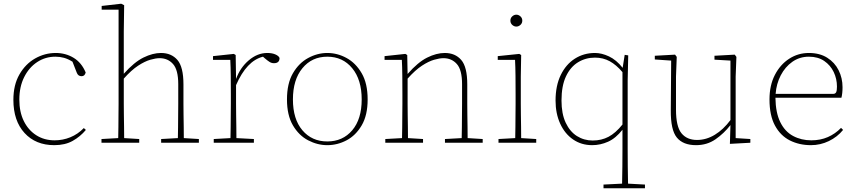

<svg xmlns="http://www.w3.org/2000/svg" viewBox="-20 -768 4599 1033"><path d="M272 13Q172 13 112 -52.5Q52 -118 52 -231Q52 -311 84.5 -367.5Q117 -424 169 -453.5Q221 -483 280 -483Q333 -483 376 -457Q419 -431 441 -378Q436 -358 419 -358Q400 -358 393 -377L370 -436Q346 -451 324 -457Q302 -463 278 -463Q224 -463 180 -434Q136 -405 110 -353Q84 -301 84 -232Q84 -166 108 -117Q132 -68 175 -40.5Q218 -13 274 -13Q318 -13 358.5 -29.5Q399 -46 431 -79L442 -69Q412 -33 371 -10Q330 13 272 13Z M526 0V-20L616 -25Q617 -51 617 -84.5Q617 -118 617.5 -151Q618 -184 618 -210V-716H527V-736L632 -748L648 -740L646 -598V-371Q702 -434 752 -458.5Q802 -483 846 -483Q902 -483 934.5 -445.5Q967 -408 967 -314V-210Q967 -183 967.5 -149.5Q968 -116 968.5 -83.5Q969 -51 969 -25L1050 -20V0H847V-20L937 -25Q938 -51 938 -83.5Q938 -116 938.5 -149.5Q939 -183 939 -210V-315Q939 -392 911 -423.5Q883 -455 839 -455Q818 -455 788.5 -446.5Q759 -438 723 -414.5Q687 -391 646 -345V-210Q646 -184 646.5 -150.5Q647 -117 647.5 -84Q648 -51 648 -25L729 -20V0Z M1130 0V-20L1220 -25Q1221 -51 1221 -84.5Q1221 -118 1221.5 -151Q1222 -184 1222 -210V-259Q1222 -312 1221.5 -360Q1221 -408 1219 -446H1126V-466L1238 -478L1248 -472L1250 -343Q1272 -404 1318.5 -443.5Q1365 -483 1418 -483Q1444 -483 1462 -475Q1480 -467 1484 -456Q1484 -428 1454 -428Q1441 -428 1430 -435Q1419 -442 1404 -455L1395 -463Q1307 -441 1250 -310V-210Q1250 -184 1250.5 -150.5Q1251 -117 1251.5 -84Q1252 -51 1252 -25L1346 -20V0Z M1741 13Q1688 13 1638 -13Q1588 -39 1556 -93.5Q1524 -148 1524 -233Q1524 -319 1556 -374Q1588 -429 1638 -456Q1688 -483 1741 -483Q1795 -483 1844.5 -456Q1894 -429 1926 -374Q1958 -319 1958 -233Q1958 -148 1926 -93.5Q1894 -39 1844.5 -13Q1795 13 1741 13ZM1741 -7Q1824 -7 1875 -67Q1926 -127 1926 -233Q1926 -339 1875 -401Q1824 -463 1741 -463Q1658 -463 1607 -401Q1556 -339 1556 -233Q1556 -127 1607 -67Q1658 -7 1741 -7Z M2053 0V-20L2143 -25Q2144 -51 2144 -84.5Q2144 -118 2144.5 -151Q2145 -184 2145 -210V-259Q2145 -312 2144.5 -360Q2144 -408 2142 -446H2049V-466L2161 -478L2171 -472L2173 -370Q2228 -433 2278 -458Q2328 -483 2373 -483Q2429 -483 2461.5 -445.5Q2494 -408 2494 -314V-210Q2494 -183 2494.5 -149.5Q2495 -116 2495.5 -83.5Q2496 -51 2496 -25L2577 -20V0H2374V-20L2464 -25Q2465 -51 2465 -83.5Q2465 -116 2465.5 -149.5Q2466 -183 2466 -210V-315Q2466 -392 2438 -423.5Q2410 -455 2366 -455Q2345 -455 2315.5 -446.5Q2286 -438 2250 -414.5Q2214 -391 2173 -345V-210Q2173 -184 2173.5 -150.5Q2174 -117 2174.5 -84Q2175 -51 2175 -25L2256 -20V0Z M2662 0V-20L2752 -25Q2753 -51 2753 -84.5Q2753 -118 2753.5 -151Q2754 -184 2754 -210V-259Q2754 -312 2753.5 -360Q2753 -408 2751 -446H2658V-466L2774 -478L2784 -472L2782 -356V-210Q2782 -184 2782.5 -150.5Q2783 -117 2783.5 -84Q2784 -51 2784 -25L2865 -20V0ZM2758 -625Q2746 -625 2736 -634Q2726 -643 2726 -657Q2726 -671 2736 -680Q2746 -689 2758 -689Q2770 -689 2780 -680Q2790 -671 2790 -657Q2790 -643 2780 -634Q2770 -625 2758 -625Z M3001 -227Q3001 -156 3023.5 -108Q3046 -60 3084 -36Q3122 -12 3169 -12Q3216 -12 3254 -32Q3292 -52 3329 -98V-380Q3296 -419 3260.5 -438.5Q3225 -458 3181 -458Q3131 -458 3090 -433Q3049 -408 3025 -357Q3001 -306 3001 -227ZM3166 13Q3108 13 3063.5 -17.5Q3019 -48 2994 -102.5Q2969 -157 2969 -227Q2969 -307 2997 -364.5Q3025 -422 3073 -452.5Q3121 -483 3181 -483Q3217 -483 3256.5 -464.5Q3296 -446 3330 -403L3341 -473L3360 -470L3357 -335V35Q3357 81 3357.5 127Q3358 173 3359 220L3450 225V245H3227V225L3327 220Q3328 173 3328.5 127Q3329 81 3329 35V-70Q3293 -24 3251.5 -5.5Q3210 13 3166 13Z M3725 13Q3655 13 3621.5 -28Q3588 -69 3589 -175L3591 -442L3503 -448V-468L3612 -474L3621 -462L3617 -356V-178Q3617 -87 3646.5 -51Q3676 -15 3730 -15Q3780 -15 3826 -43Q3872 -71 3910 -122V-442L3824 -447V-468L3933 -474L3942 -462L3938 -356V-25L4017 -20V0L3907 6L3910 -95Q3875 -50 3829.5 -18.5Q3784 13 3725 13Z M4332 -463Q4282 -463 4243 -435.5Q4204 -408 4180.5 -362.5Q4157 -317 4153 -263H4463Q4474 -263 4478.5 -271.5Q4483 -280 4483 -302Q4483 -344 4465.5 -380.5Q4448 -417 4414.5 -440Q4381 -463 4332 -463ZM4343 13Q4280 13 4229.5 -12.5Q4179 -38 4149.5 -92.5Q4120 -147 4120 -233Q4120 -309 4149 -365Q4178 -421 4226 -452Q4274 -483 4332 -483Q4390 -483 4430.5 -457.5Q4471 -432 4492 -390Q4513 -348 4513 -299Q4513 -265 4507 -242H4152Q4153 -162 4178 -111Q4203 -60 4247 -36.5Q4291 -13 4345 -13Q4394 -13 4434 -30.5Q4474 -48 4505 -80L4516 -69Q4485 -31 4439.5 -9Q4394 13 4343 13Z"/></svg>

Font: Source Serif 4 ExtraLight
Style: Regular
Weight: 200
Designer: Frank Grießhammer
Foundry: Adobe
Version: Version 4.005;hotconv 1.1.0;makeotfexe 2.6.0